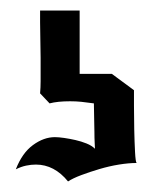

<svg xmlns="http://www.w3.org/2000/svg" viewBox="-20 -61 289 364"><path d="M56 116Q57 105 57 93Q57 81 57 70Q57 64 57 48.5Q57 33 56.5 15Q56 -3 56 -19Q56 -35 56 -41H131V79H192L234 110Q234 118 234 139.5Q234 161 234.5 184.5Q235 208 236 227Q237 246 239 248Q224 248 205.5 251Q187 254 168.5 259.5Q150 265 134 271Q118 277 109 283Q83 251 48 251Q39 251 29.5 253Q20 255 10 260Q22 229 42.5 214Q63 199 84 199Q91 199 101.5 200.5Q112 202 123 204.5Q134 207 144 211Q154 215 160 221Q160 218 159.5 209.5Q159 201 159 189Q159 177 158.5 163Q158 149 158 135Q144 133 134 132Q124 131 113 131Q89 131 74 135Z"/></svg>

Font: New Rocker
Style: Regular
Weight: 400
Designer: Pablo Impallari, Brenda Gallo, Rodrigo Fuenzalida
Foundry: Pablo Impallari, Brenda Gallo, Rodrigo Fuenzalida
Version: Version 1.000; ttfautohint (v0.93) -l 8 -r 50 -G 200 -x 14 -